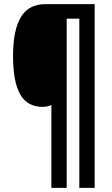

<svg xmlns="http://www.w3.org/2000/svg" viewBox="-20 -780 540 927"><path d="M437 127H363V-690H302V127H228V-273Q210 -264 185 -264Q112 -264 77.5 -324.5Q43 -385 43 -509Q43 -634 80.5 -697Q118 -760 200 -760H437Z"/></svg>

Font: Noto Sans Armenian ExtraCondensed
Style: Bold
Weight: 700
Width: 2
Designer: Monotype Design Team
Foundry: Monotype Imaging Inc.
Version: Version 2.008; ttfautohint (v1.8.4.7-5d5b)